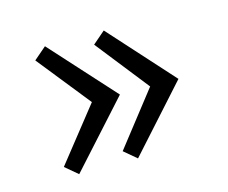

<svg xmlns="http://www.w3.org/2000/svg" viewBox="-65 -529 661 557"><g transform="rotate(-15 265.5 -250.0)"><path d="M109.7 -57.5 72 -89.2 199.3 -250 72 -409.2 109.7 -441.7 283.5 -250ZM286.3 -57.5 248.7 -89.2 374.3 -250 248.7 -409.2 286.3 -441.7 459.3 -250Z"/></g></svg>

Font: Epunda Slab Light
Style: Regular
Weight: 300
Designer: Simon Atzbach
Foundry: typofactur
Version: Version 1.102